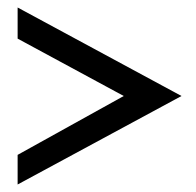

<svg xmlns="http://www.w3.org/2000/svg" viewBox="-20 -538 522 512"><path d="M27 -46 464 -282 27 -518V-435L310 -282L27 -125Z"/></svg>

Font: Charger Sport
Style: SeBd
Weight: 600
Designer: Jasper
Foundry: Cannot Into Space Fonts
Version: Version 1.1